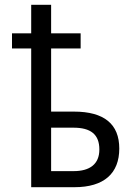

<svg xmlns="http://www.w3.org/2000/svg" viewBox="-20 -780 570 800"><path d="M110 0H290C414 0 477 -58 477 -161C477 -263 414 -315 288 -315H193V-578H316V-641H193V-760H110V-641H30V-578H110ZM287 -67H193V-248H286C358 -248 394 -220 394 -157C394 -96 354 -67 287 -67Z"/></svg>

Font: Noto Sans Mono Condensed
Style: Regular
Weight: 400
Width: 3
Designer: Monotype Design Team
Foundry: Monotype Imaging Inc.
Version: Version 2.014